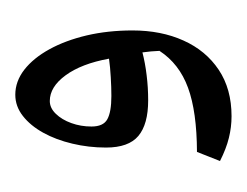

<svg xmlns="http://www.w3.org/2000/svg" viewBox="-56 -927 323 251"><g transform="rotate(-90 105.5 -801.5)"><path d="M79.1 -660.3Q64.7 -660.3 50.7 -663.8Q36.7 -667.2 20.5 -675.4L32.4 -705.5Q85 -705.7 116.3 -717.2Q147.7 -728.7 164.5 -754.5Q164.3 -760.4 163.8 -765.5Q163.3 -770.7 162.5 -776.8Q148.6 -773.2 132.6 -771.3Q116.6 -769.3 99.8 -769.3Q68.6 -769.3 53.3 -782.1Q38.1 -794.9 38.1 -824.4Q38.1 -847.1 43.2 -868.4Q48.2 -889.7 57.5 -906.5Q66.8 -923.3 79.4 -933.1Q92 -943 107.2 -943Q124.6 -943 139.9 -931.2Q155.1 -919.3 166.6 -898.4Q178.1 -877.5 184.7 -849.7Q191.2 -821.9 191.2 -789.8Q191.2 -752.3 178 -723.1Q164.9 -693.9 139.8 -677.1Q114.7 -660.3 79.1 -660.3ZM154.3 -820.5Q147.7 -856.6 132.5 -877.3Q117.4 -897.9 99 -897.9Q89.8 -897.9 82.2 -890Q74.6 -882.2 70.1 -869.8Q65.6 -857.4 65.6 -843.4Q65.6 -827.9 75.1 -822.7Q84.6 -817.4 105.5 -817.4Q117 -817.4 130 -818.2Q143 -818.9 154.3 -820.5Z"/></g></svg>

Font: Pinar-DS1-FD SemiBold
Style: Regular
Weight: 600
Designer: Amin Abedi
Version: Version 3.000